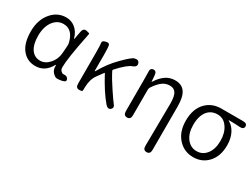

<svg xmlns="http://www.w3.org/2000/svg" viewBox="-57 -1122 2478 1888"><g transform="rotate(30 1181.5 -177.5)"><path d="M260 13Q166 13 109.5 -58Q53 -129 53 -261.5Q53 -394 125 -477Q191 -554 289 -554Q345 -554 388 -521Q437 -483 456 -415Q458 -407 459.5 -407Q461 -407 462 -414L478 -500Q486 -547 525 -540Q564 -533 562 -525Q561 -518 556 -494Q498 -208 498 -112Q498 -85 513 -70Q528 -55 541 -56Q584 -61 596 -33Q609 -5 572 4L562 7Q535 13 507 13Q487 13 459 -15.5Q431 -44 434 -94Q434 -99 432 -99Q430 -99 424 -89Q366 13 260 13ZM275 -56Q332 -56 378 -107.5Q424 -159 430 -230L436 -314Q438 -334 433 -354Q401 -485 297 -485Q231 -485 186 -428Q137 -365 137 -260Q137 -163 173.5 -109.5Q210 -56 275 -56Z M1118 4Q1091 28 1059 -8Q978 -102 889 -269Q887 -273 884 -269L832 -198Q791 -142 789 -52Q788 -28 788 -14Q788 0 751 0Q713 0 713 -48V-395Q713 -488 708.5 -510Q704 -532 741 -541Q779 -551 785.5 -528Q792 -505 792 -415V-241Q792 -236 794.5 -236Q797 -236 803 -246Q865 -356 949 -440Q1039 -532 1069 -540Q1115 -552 1126 -516Q1137 -480 1092 -464Q1039 -446 943 -340Q937 -333 941 -324Q978 -251 1039 -161Q1102 -67 1113 -55Q1145 -20 1118 4Z M1632 199Q1591 199 1592 150L1597 -333Q1597 -412 1575.5 -447.5Q1554 -483 1506 -483Q1458 -483 1421 -455Q1384 -427 1345 -369Q1336 -355 1336 -338V-48Q1336 0 1296 0Q1255 0 1255 -48V-395Q1255 -476 1254 -487Q1248 -535 1284 -539Q1321 -543 1324 -494L1329 -430Q1329 -424 1330.5 -424Q1332 -424 1338 -434Q1374 -491 1420.5 -522.5Q1467 -554 1527 -554Q1603 -554 1639 -500Q1673 -449 1673 -343V151Q1673 199 1632 199Z M1884 -59Q1812 -135 1812 -264Q1812 -399 1886 -473Q1953 -540 2056 -540H2301Q2350 -540 2349 -505Q2347 -470 2299 -474Q2251 -478 2181 -478Q2176 -478 2176 -476Q2176 -474 2186 -468Q2229 -444 2257.5 -388Q2286 -332 2286 -254Q2286 -131 2218 -57Q2153 13 2052 13Q1951 13 1884 -59ZM2207 -261Q2207 -349 2167 -408Q2125 -472 2054 -472Q1983 -472 1941 -421Q1896 -365 1896 -264Q1896 -169 1940 -112Q1984 -55 2052.5 -55Q2121 -55 2164 -111Q2207 -167 2207 -261Z"/></g></svg>

Font: Resource Han Rounded KR Normal
Style: Regular
Weight: 350
Designer: Cyano Hao (round all glyphs); Ryoko NISHIZUKA 西塚涼子 (kana, bopomofo & ideographs); Paul D. Hunt (Latin, Greek & Cyrillic)
Foundry: Cyano Hao
Version: 0.990